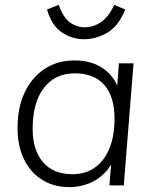

<svg xmlns="http://www.w3.org/2000/svg" viewBox="-20 -761 631 788"><path d="M265 7Q201 7 153 -23Q105 -53 78.5 -107.5Q52 -162 52 -236Q52 -320 81.5 -382Q111 -444 163.5 -478.5Q216 -513 286 -513Q358 -513 407 -477.5Q456 -442 472 -377L458 -369L468 -501H528L488 0H429L440 -137L450 -120Q438 -80 410 -51.5Q382 -23 344.5 -8Q307 7 265 7ZM277 -46Q358 -46 404 -107Q450 -168 450 -274Q450 -365 408 -412.5Q366 -460 287 -460Q206 -460 160 -400Q114 -340 114 -232Q114 -145 156.5 -95.5Q199 -46 277 -46ZM325 -600Q276 -600 234 -628Q192 -656 173 -722L221 -741Q239 -690 266.5 -669.5Q294 -649 328 -649Q362 -649 393 -669Q424 -689 449 -741L494 -722Q466 -653 420 -626.5Q374 -600 325 -600Z"/></svg>

Font: Muli Light
Style: Italic
Weight: 300
Italic angle: -4.541°
Designer: Vernon Adams
Foundry: Vernon Adams
Version: Version 2.100; ttfautohint (v1.8.1.43-b0c9)